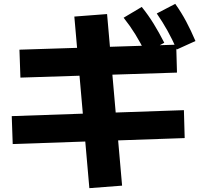

<svg xmlns="http://www.w3.org/2000/svg" viewBox="-20 -875 1040 997"><path d="M444 102 366 -789 536 -802 614 89ZM46 -127 41 -272 935 -303 939 -158ZM86 -472 81 -617 895 -643 899 -498ZM736 -600Q709 -654 682.5 -697Q656 -740 622 -783L716 -839Q750 -797 778 -751.5Q806 -706 833 -653ZM898 -618Q874 -672 849.5 -716Q825 -760 794 -805L890 -855Q922 -810 946.5 -764Q971 -718 995 -662Z"/></svg>

Font: M PLUS 1 Thin ExtraBold
Style: Regular
Weight: 800
Version: Version 1.001